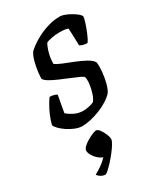

<svg xmlns="http://www.w3.org/2000/svg" viewBox="-189 -575 772 903"><g transform="rotate(-30 197.0 -124.0)"><path d="M127.4 0Q110.4 0 90.2 -8Q70.1 -16 51.9 -28Q33.8 -40 21.1 -53Q8.5 -66 5.5 -75Q11.5 -100.2 22.6 -125.6Q33.7 -151 45.3 -170.4Q56.9 -189.8 62.7 -196.5Q70.2 -196.5 77.4 -195.2Q84.6 -193.8 91.2 -191.3Q97.8 -188.8 100.6 -185.8Q97.6 -169.5 93.4 -146.5Q89.1 -123.4 84.4 -95Q98.6 -82 120.4 -71.2Q142.3 -60.3 168.1 -60.3Q181.9 -60.3 198 -63.6Q214.2 -66.9 224.9 -72.1Q232.9 -79.3 239 -94.3Q245.1 -109.2 249.6 -127.8Q254.1 -146.4 255.5 -163.6Q256.9 -180.8 254.1 -191.6Q252.1 -197.6 233.6 -206Q215.1 -214.4 189.5 -224.9Q163.9 -235.4 138.2 -246.4Q112.5 -257.4 93.6 -268.9Q74.7 -280.4 71.7 -290.4Q71.7 -302.9 74.7 -327.4Q77.7 -351.9 84.7 -378.1Q91.7 -404.4 102.7 -420.4Q110.7 -428.4 128.5 -441.6Q146.2 -454.9 172 -468.2Q197.8 -481.5 229.2 -490.7Q260.6 -500 294.2 -500Q304 -500 319.7 -494Q335.5 -488 351.5 -478.5Q367.6 -469 378.4 -459.5Q389.1 -450 389.1 -444Q389.1 -436 381.5 -412.2Q373.9 -388.5 363.7 -364Q353.5 -339.5 343.5 -326.5Q335.4 -326.5 327.2 -328Q319 -329.5 312.6 -332.3Q306.3 -335.2 303.5 -337.2Q303.5 -350.5 302.8 -367.4Q302 -384.4 301.6 -401.3Q301.2 -418.3 300.2 -430Q290.2 -434 277.8 -435.2Q265.3 -436.3 255.2 -436.3Q231.8 -436.3 210.6 -431.9Q189.4 -427.6 181.6 -423.8Q171.6 -408.8 163.7 -380.4Q155.9 -352 155.4 -322.3Q165.4 -313.3 190.9 -302.9Q216.5 -292.5 246.6 -280.7Q276.8 -268.8 301.9 -255Q327 -241.2 335.1 -226.2Q338.1 -203.5 335.1 -173.5Q332.1 -143.5 325.1 -116.8Q318.1 -90.2 307.9 -75Q294.9 -60 273.2 -46.1Q251.6 -32.2 226 -22.1Q200.5 -12 174.8 -6Q149.2 0 127.4 0ZM107.6 251.7Q95.3 251.7 83 244.1Q70.7 236.4 67.5 228.6Q84.5 219.9 100.2 209.2Q115.9 198.6 128.7 186.5Q141.6 174.4 149 163.2L145 176.2Q133.5 176.2 119.3 165.1Q105 154.1 94.8 138.3Q84.7 122.6 84.7 109.2Q84.7 100.6 95.2 90.1Q105.7 79.7 120.9 70.7Q136.2 61.7 150.5 55.5Q164.8 49.3 171.5 49.3Q181 49.3 190.5 62.1Q200 74.9 207.2 91.5Q214.3 108.1 214.3 119.5Q214.3 128.7 204.8 144.5Q195.2 160.2 180.9 178.7Q166.5 197.3 151.3 213.8Q136 230.4 123.9 241.1Q111.9 251.7 107.6 251.7Z"/></g></svg>

Font: Texturina Medium
Style: Italic
Weight: 500
Italic angle: -11°
Designer: Guillermo Torres Carreño
Foundry: Omnibus-Type
Version: Version 1.002